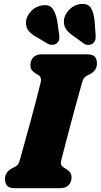

<svg xmlns="http://www.w3.org/2000/svg" viewBox="-20 -984 527 1004"><path d="M300 -145.5Q296.5 -129.5 300.2 -121.8Q304 -114 312.5 -108.5L326.5 -100Q340 -92 347 -82Q354 -72 354 -57Q354 -31.5 338.5 -15.8Q323 0 294.5 0H57Q26.5 0 16.2 -13.8Q6 -27.5 6 -48Q6 -68.5 17 -82.5Q28 -96.5 42 -103.5L57.5 -111.5Q68.5 -117 74 -124.5Q79.5 -132 85 -151.5Q95.5 -189.5 110.2 -242.8Q125 -296 140.8 -353.5Q156.5 -411 170.2 -464Q184 -517 193 -554.5Q199 -580 180.5 -591.5L166.5 -600Q153 -608 146 -618Q139 -628 139 -643Q139 -668.5 154.2 -684.2Q169.5 -700 198.5 -700H436Q466.5 -700 476.8 -686.2Q487 -672.5 487 -652Q487 -631.5 476 -617.5Q465 -603.5 451 -596.5L435.5 -588.5Q424 -582.5 418.8 -575.2Q413.5 -568 408 -548.5Q399 -517 386.8 -472.2Q374.5 -427.5 361.2 -378.2Q348 -329 335.8 -282.5Q323.5 -236 314 -199.5Q304.5 -163 300 -145.5ZM474.5 -876 480 -803.5Q481 -789 478.8 -777.5Q476.5 -766 465 -756.5Q454 -748.5 440.8 -749Q427.5 -749.5 417.5 -757L362.5 -796.5Q333 -817 322.2 -836.8Q311.5 -856.5 315 -884Q320 -911.5 344.2 -935.5Q368.5 -959.5 402 -963Q440.5 -967 455.5 -942Q470.5 -917 474.5 -876ZM279 -876 289 -805Q291.5 -791.5 290 -779.8Q288.5 -768 277.5 -758.5Q267 -750 253.5 -749.5Q240 -749 229.5 -755.5L170.5 -790.5Q139 -808.5 126.5 -826.8Q114 -845 116 -872Q119 -900 142 -925Q165 -950 198.5 -955.5Q237.5 -962.5 254.5 -939.2Q271.5 -916 279 -876Z"/></svg>

Font: Fraunces 72pt S100 Black
Style: Italic
Weight: 900
Italic angle: -16°
Version: Version 1.000; ttfautohint (v1.8.3)